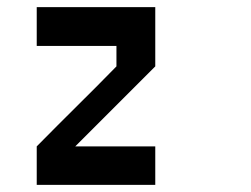

<svg xmlns="http://www.w3.org/2000/svg" viewBox="-20 -520 707 540"><path d="M416.7 0H83.3V-108.3Q117.5 -143.3 250 -275L307.5 -333.3V-390.8H83.3V-500H416.7V-333.3L191.7 -108.3H416.7Z"/></svg>

Font: 0xA000-Squareish-Mono
Style: Squareish-Mono-Bold
Weight: 700
Version: Version 0.1